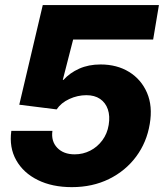

<svg xmlns="http://www.w3.org/2000/svg" viewBox="-20 -748 666 778"><path d="M271 10.3Q191.4 10.3 133.1 -18.6Q74.7 -47.4 45.7 -98.9Q16.6 -150.4 25.9 -217.8H192.4Q186.5 -175.8 211.9 -149.2Q237.3 -122.6 282.7 -122.6Q316.4 -122.6 345.5 -137.5Q374.5 -152.3 394.5 -179.2Q414.6 -206.1 420.4 -241.7Q426.3 -277.8 417 -304.9Q407.7 -332 385.5 -347.2Q363.3 -362.3 330.1 -362.3Q294.4 -362.3 261 -346.9Q227.5 -331.5 209.5 -304.7L58.1 -323.7L153.3 -727.5H624L600.6 -587.9H276.4L234.4 -424.3H237.3Q262.7 -452.6 300.8 -469.7Q338.9 -486.8 387.2 -486.8Q454.1 -486.8 503.2 -456.5Q552.2 -426.3 575.7 -372.1Q599.1 -317.9 586.9 -246.1Q574.7 -171.4 531.7 -113.5Q488.8 -55.7 421.9 -22.7Q355 10.3 271 10.3Z"/></svg>

Font: Inter 20pt ExtraBold
Style: Italic
Weight: 800
Italic angle: -9.3988°
Version: Version 4.001;git-66647c0bb